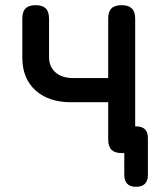

<svg xmlns="http://www.w3.org/2000/svg" viewBox="-20 -580 640 740"><path d="M449 10Q423 10 410 -2.5Q397 -15 397 -42V-186H254Q167 -186 116.5 -232Q66 -278 66 -358V-508Q66 -535 78.5 -547.5Q91 -560 117.5 -560Q144 -560 156.5 -547.5Q169 -535 169 -508V-360Q169 -323 194 -301Q219 -279 263 -279H397V-508Q397 -535 409.5 -547.5Q422 -560 448.5 -560Q475 -560 488 -547.5Q501 -535 501 -508V-93H504Q527 -93 538.5 -82Q550 -71 550 -48V94Q550 117 538.5 128.5Q527 140 504.5 140Q482 140 470.5 128.5Q459 117 459 94V10Z"/></svg>

Font: Maple Mono Medium
Style: Regular
Weight: 500
Monospace: yes
Designer: subframe7536
Version: Version 7.000